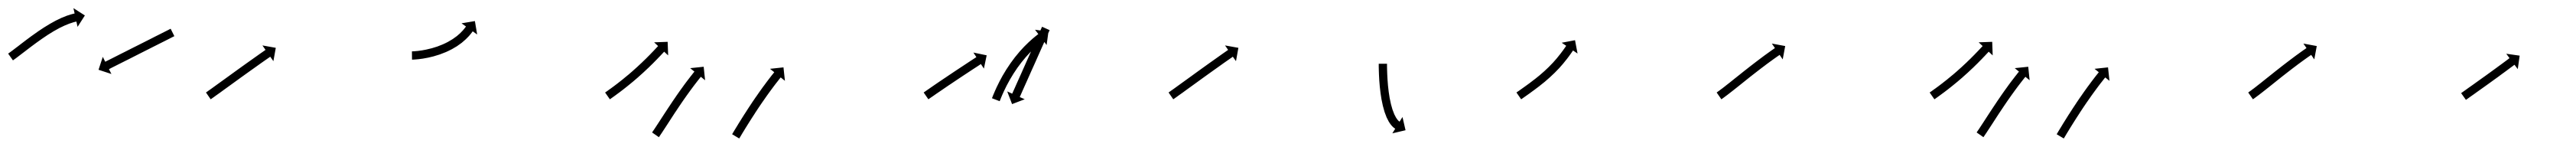

<svg xmlns="http://www.w3.org/2000/svg" viewBox="-37 -325 6228 355"><path d="M-15.8 -196.6C-16.3 -196.2 -16.8 -195.9 -17.3 -195.5L-5.7 -179.2C-5.2 -179.5 -4.7 -179.9 -4.2 -180.3L-4.2 -180.3L-4.2 -180.3C-2.7 -181.4 -1.2 -182.4 0.2 -183.5L0.2 -183.5L0.3 -183.5C2.6 -185.2 4.9 -186.9 7.1 -188.6L7.1 -188.6L7.2 -188.7C10.1 -190.9 13.1 -193.2 16.1 -195.5L16.1 -195.5L16.1 -195.5C19.7 -198.2 23.2 -200.9 26.8 -203.6L26.7 -203.6L26.7 -203.6C30.7 -206.6 34.7 -209.7 38.7 -212.7L38.7 -212.7L38.7 -212.7C43 -215.9 47.4 -219.1 51.7 -222.3C51.7 -222.3 51.7 -222.3 51.7 -222.3C51.7 -222.3 51.7 -222.3 51.7 -222.3C56.2 -225.5 60.8 -228.8 65.4 -232C65.4 -232 65.4 -232 65.4 -232C65.3 -232 65.3 -231.9 65.3 -231.9C70 -235.1 74.7 -238.3 79.4 -241.4C79.4 -241.4 79.4 -241.3 79.4 -241.3C79.3 -241.3 79.3 -241.3 79.3 -241.3C84 -244.2 88.7 -247.1 93.4 -250C93.4 -250 93.4 -249.9 93.3 -249.9C93.3 -249.9 93.3 -249.9 93.3 -249.9C97.8 -252.5 102.4 -255 107 -257.5C107 -257.5 106.9 -257.4 106.9 -257.4C106.8 -257.4 106.8 -257.4 106.8 -257.4C111 -259.5 115.3 -261.6 119.6 -263.5C119.6 -263.5 119.6 -263.5 119.5 -263.5C119.5 -263.5 119.4 -263.4 119.4 -263.4C123.1 -265 126.9 -266.6 130.7 -268C130.7 -268 130.7 -268 130.6 -268C130.6 -268 130.5 -267.9 130.5 -267.9C133.5 -269 136.6 -270 139.7 -270.9C139.7 -270.9 139.6 -270.9 139.6 -270.9C139.5 -270.9 139.5 -270.9 139.5 -270.9C141.5 -271.4 143.5 -272 145.5 -272.5C145.5 -272.5 145.5 -272.5 145.5 -272.4C145.5 -272.4 145.4 -272.4 145.4 -272.4C146.2 -272.6 146.9 -272.8 147.7 -272.9L150.5 -260.1L168.2 -287.7L140.5 -305.3L143.4 -292.5C142.6 -292.3 141.8 -292.1 141 -291.9C141 -291.9 140.9 -291.9 140.9 -291.9C140.9 -291.9 140.8 -291.9 140.8 -291.9C138.6 -291.4 136.3 -290.8 134.1 -290.1C134.1 -290.1 134 -290.1 134 -290.1C133.9 -290.1 133.9 -290.1 133.9 -290.1C130.5 -289.1 127.2 -288 123.9 -286.8C123.9 -286.8 123.9 -286.8 123.8 -286.8C123.8 -286.8 123.7 -286.7 123.7 -286.7C119.6 -285.2 115.5 -283.5 111.5 -281.8C111.5 -281.8 111.5 -281.8 111.4 -281.8C111.4 -281.8 111.3 -281.7 111.3 -281.7C106.8 -279.7 102.2 -277.5 97.8 -275.2C97.8 -275.2 97.7 -275.2 97.7 -275.2C97.6 -275.2 97.6 -275.1 97.6 -275.1C92.8 -272.6 88 -269.9 83.3 -267.2C83.3 -267.2 83.3 -267.2 83.2 -267.2C83.2 -267.2 83.2 -267.1 83.2 -267.1C78.3 -264.2 73.4 -261.2 68.6 -258.2C68.6 -258.2 68.6 -258.2 68.5 -258.1C68.5 -258.1 68.5 -258.1 68.5 -258.1C63.6 -254.9 58.8 -251.7 54 -248.5C54 -248.5 54 -248.4 54 -248.4C54 -248.4 54 -248.4 54 -248.4C49.3 -245.1 44.6 -241.8 40 -238.5C40 -238.5 40 -238.5 40 -238.5C39.9 -238.5 39.9 -238.5 39.9 -238.5C35.5 -235.2 31.1 -232 26.7 -228.7L26.7 -228.7L26.7 -228.7C22.7 -225.6 18.6 -222.6 14.6 -219.5L14.6 -219.5L14.6 -219.5C11.1 -216.8 7.5 -214.1 4 -211.3L4 -211.3L4 -211.4C1 -209.1 -1.9 -206.8 -4.9 -204.6L-4.9 -204.6L-4.9 -204.6C-7.1 -202.9 -9.4 -201.3 -11.6 -199.6L-11.6 -199.6L-11.6 -199.6C-13 -198.6 -14.4 -197.6 -15.8 -196.6L-15.8 -196.6ZM382.7 -236.8C383.3 -237.1 383.9 -237.4 384.5 -237.7L375.5 -255.6C374.9 -255.3 374.3 -255 373.7 -254.7C372.1 -253.8 370.4 -253 368.7 -252.1C366.1 -250.8 363.5 -249.5 360.9 -248.2C357.5 -246.5 354.2 -244.8 350.8 -243.1C346.8 -241.1 342.8 -239.1 338.8 -237.1C334.4 -234.8 329.9 -232.6 325.5 -230.3C320.7 -227.9 316 -225.5 311.2 -223.1C306.3 -220.7 301.4 -218.2 296.5 -215.7C291.6 -213.2 286.6 -210.8 281.7 -208.3C277 -205.9 272.2 -203.5 267.5 -201.1C263 -198.9 258.6 -196.6 254.1 -194.4C250.1 -192.4 246.1 -190.3 242.1 -188.3C238.8 -186.6 235.4 -184.9 232 -183.2C229.4 -181.9 226.8 -180.6 224.2 -179.3C222.6 -178.5 220.9 -177.6 219.2 -176.8C218.6 -176.5 218 -176.2 217.4 -175.9L211.5 -187.7L201.2 -156.5L232.4 -146.3L226.4 -158C227 -158.3 227.6 -158.6 228.2 -158.9C229.9 -159.8 231.6 -160.6 233.2 -161.5C235.8 -162.8 238.4 -164.1 241 -165.4C244.4 -167.1 247.8 -168.8 251.1 -170.5C255.1 -172.5 259.1 -174.5 263.1 -176.5C267.6 -178.7 272 -181 276.5 -183.2C281.2 -185.6 286 -188 290.7 -190.4C295.6 -192.9 300.6 -195.4 305.5 -197.9C310.4 -200.3 315.3 -202.8 320.2 -205.3C325 -207.7 329.7 -210.1 334.5 -212.5C338.9 -214.7 343.4 -217 347.8 -219.2C351.8 -221.2 355.8 -223.2 359.8 -225.2C363.2 -226.9 366.5 -228.6 369.9 -230.3C372.5 -231.6 375.1 -233 377.7 -234.3C379.4 -235.1 381.1 -236 382.7 -236.8Z M462.5 -102.7C462 -102.4 461.4 -102 460.9 -101.7L472.3 -85.2C472.8 -85.6 473.4 -86 473.9 -86.3L473.9 -86.3L473.9 -86.3C475.4 -87.4 476.9 -88.5 478.4 -89.5L478.5 -89.5L478.5 -89.5C480.8 -91.2 483.2 -92.9 485.5 -94.6L485.5 -94.6L485.5 -94.6C488.6 -96.7 491.6 -98.9 494.7 -101.1C498.3 -103.8 501.9 -106.4 505.5 -109C509.6 -111.9 513.6 -114.8 517.6 -117.7C522 -120.9 526.3 -124 530.6 -127.1C535.1 -130.3 539.5 -133.6 544 -136.8C548.5 -140 553 -143.2 557.4 -146.4C561.8 -149.5 566.1 -152.6 570.4 -155.7C574.5 -158.6 578.6 -161.5 582.7 -164.4C586.3 -167 590 -169.6 593.6 -172.2C596.7 -174.4 599.8 -176.5 602.9 -178.7C605.3 -180.4 607.7 -182.1 610.1 -183.7C611.6 -184.8 613.2 -185.9 614.7 -186.9C615.3 -187.3 615.8 -187.7 616.3 -188.1L623.9 -177.3L629.7 -209.5L597.4 -215.3L604.9 -204.5C604.4 -204.1 603.8 -203.7 603.3 -203.4C601.7 -202.3 600.2 -201.2 598.6 -200.1C596.2 -198.4 593.8 -196.8 591.4 -195.1C588.3 -192.9 585.2 -190.7 582.1 -188.5C578.4 -185.9 574.8 -183.3 571.1 -180.7C567 -177.8 562.9 -174.9 558.8 -172C554.5 -168.9 550.1 -165.8 545.8 -162.7C541.3 -159.5 536.8 -156.2 532.3 -153C527.8 -149.8 523.4 -146.6 518.9 -143.3C514.6 -140.2 510.2 -137.1 505.9 -133.9C501.9 -131 497.9 -128.1 493.8 -125.2C490.2 -122.6 486.6 -120 483 -117.4C480 -115.2 476.9 -113 473.9 -110.8L473.9 -110.8L473.9 -110.8C471.6 -109.2 469.2 -107.5 466.9 -105.9L466.9 -105.9L466.9 -105.9C465.4 -104.8 463.9 -103.8 462.5 -102.7L462.5 -102.7Z M960.3 -201C959.8 -201 959.3 -201 958.8 -201L959 -181C959.6 -181 960.1 -181 960.7 -181C960.7 -181 960.7 -181 960.7 -181C960.8 -181 960.8 -181 960.8 -181C962.5 -181.1 964.2 -181.2 965.9 -181.3C965.9 -181.3 965.9 -181.3 966 -181.3C966 -181.3 966 -181.3 966 -181.3C968.7 -181.5 971.5 -181.7 974.2 -182C974.2 -182 974.2 -182 974.2 -182C974.3 -182 974.3 -182 974.3 -182C977.8 -182.4 981.4 -182.9 984.9 -183.4C984.9 -183.4 984.9 -183.4 985 -183.4C985 -183.4 985.1 -183.4 985.1 -183.4C989.2 -184.1 993.4 -184.9 997.5 -185.7C997.5 -185.7 997.6 -185.7 997.6 -185.7C997.7 -185.7 997.7 -185.7 997.7 -185.7C1002.3 -186.7 1006.9 -187.8 1011.5 -189C1011.5 -189 1011.5 -189.1 1011.6 -189.1C1011.6 -189.1 1011.7 -189.1 1011.7 -189.1C1016.5 -190.5 1021.4 -192 1026.1 -193.5C1026.1 -193.5 1026.2 -193.6 1026.2 -193.6C1026.3 -193.6 1026.4 -193.6 1026.4 -193.6C1031.2 -195.4 1036 -197.2 1040.8 -199.2C1040.8 -199.2 1040.9 -199.2 1040.9 -199.3C1041 -199.3 1041.1 -199.3 1041.1 -199.3C1045.7 -201.4 1050.4 -203.6 1054.9 -206C1054.9 -206 1055 -206 1055.1 -206.1C1055.1 -206.1 1055.2 -206.1 1055.2 -206.1C1059.5 -208.5 1063.8 -211 1068 -213.6C1068 -213.6 1068 -213.7 1068.1 -213.7C1068.1 -213.8 1068.2 -213.8 1068.2 -213.8C1072 -216.4 1075.7 -219 1079.4 -221.8C1079.4 -221.8 1079.4 -221.9 1079.5 -221.9C1079.5 -222 1079.6 -222 1079.6 -222C1082.8 -224.6 1085.8 -227.2 1088.8 -230C1088.8 -230 1088.9 -230 1088.9 -230.1C1089 -230.1 1089 -230.2 1089 -230.2C1091.5 -232.6 1093.9 -235 1096.2 -237.5C1096.2 -237.5 1096.3 -237.6 1096.3 -237.6C1096.3 -237.7 1096.4 -237.7 1096.4 -237.7C1098.1 -239.7 1099.8 -241.7 1101.5 -243.7C1101.5 -243.7 1101.5 -243.8 1101.5 -243.8C1101.6 -243.8 1101.6 -243.9 1101.6 -243.9C1102.6 -245.2 1103.7 -246.5 1104.7 -247.9C1104.7 -247.9 1104.7 -247.9 1104.7 -247.9C1104.7 -248 1104.7 -248 1104.7 -248C1105.1 -248.4 1105.4 -248.9 1105.7 -249.4L1116.5 -241.7L1111 -274.1L1078.7 -268.7L1089.5 -261C1089.1 -260.6 1088.8 -260.1 1088.5 -259.7C1088.5 -259.7 1088.5 -259.7 1088.5 -259.7C1088.5 -259.7 1088.6 -259.8 1088.6 -259.8C1087.7 -258.5 1086.7 -257.3 1085.8 -256.2C1085.8 -256.2 1085.8 -256.2 1085.9 -256.2C1085.9 -256.3 1085.9 -256.3 1085.9 -256.3C1084.5 -254.5 1082.9 -252.7 1081.4 -250.9C1081.4 -250.9 1081.4 -251 1081.5 -251C1081.5 -251.1 1081.5 -251.1 1081.5 -251.1C1079.5 -248.9 1077.3 -246.7 1075.1 -244.5C1075.1 -244.5 1075.1 -244.6 1075.2 -244.6C1075.3 -244.7 1075.3 -244.7 1075.3 -244.7C1072.6 -242.2 1069.8 -239.8 1067 -237.5C1067 -237.5 1067 -237.5 1067.1 -237.6C1067.1 -237.6 1067.2 -237.7 1067.2 -237.7C1063.9 -235.2 1060.5 -232.7 1057 -230.4C1057 -230.4 1057.1 -230.4 1057.2 -230.5C1057.2 -230.5 1057.3 -230.6 1057.3 -230.6C1053.4 -228.1 1049.5 -225.8 1045.5 -223.6C1045.5 -223.6 1045.6 -223.7 1045.7 -223.7C1045.7 -223.7 1045.8 -223.8 1045.8 -223.8C1041.6 -221.6 1037.3 -219.5 1032.9 -217.6C1032.9 -217.6 1033 -217.6 1033 -217.6C1033.1 -217.7 1033.1 -217.7 1033.1 -217.7C1028.7 -215.8 1024.2 -214.1 1019.6 -212.4C1019.6 -212.4 1019.7 -212.5 1019.7 -212.5C1019.8 -212.5 1019.8 -212.5 1019.8 -212.5C1015.3 -211 1010.8 -209.6 1006.2 -208.3C1006.2 -208.3 1006.3 -208.4 1006.3 -208.4C1006.4 -208.4 1006.4 -208.4 1006.4 -208.4C1002.1 -207.3 997.8 -206.2 993.4 -205.3C993.4 -205.3 993.5 -205.3 993.5 -205.3C993.6 -205.3 993.6 -205.3 993.6 -205.3C989.7 -204.5 985.8 -203.8 981.8 -203.1C981.8 -203.1 981.9 -203.1 981.9 -203.1C981.9 -203.2 982 -203.2 982 -203.2C978.7 -202.7 975.4 -202.2 972 -201.8C972 -201.8 972.1 -201.9 972.1 -201.9C972.1 -201.9 972.2 -201.9 972.2 -201.9C969.7 -201.6 967.2 -201.4 964.7 -201.2C964.7 -201.2 964.7 -201.2 964.7 -201.2C964.8 -201.2 964.8 -201.2 964.8 -201.2C963.3 -201.1 961.7 -201.1 960.2 -201C960.2 -201 960.2 -201 960.3 -201C960.3 -201 960.3 -201 960.3 -201Z M1427.4 -102.7C1426.9 -102.4 1426.4 -102 1425.8 -101.6L1437.3 -85.2C1437.8 -85.6 1438.4 -86 1438.9 -86.3L1438.9 -86.3L1438.9 -86.3C1440.4 -87.4 1441.9 -88.5 1443.4 -89.5L1443.4 -89.5L1443.4 -89.5C1445.8 -91.2 1448.1 -92.9 1450.4 -94.5L1450.4 -94.6L1450.5 -94.6C1453.5 -96.8 1456.4 -99 1459.4 -101.2C1459.4 -101.2 1459.4 -101.2 1459.4 -101.2C1459.5 -101.2 1459.5 -101.2 1459.5 -101.2C1463 -103.8 1466.5 -106.5 1470 -109.2C1470 -109.2 1470 -109.2 1470 -109.2C1470 -109.2 1470 -109.2 1470 -109.2C1473.9 -112.2 1477.7 -115.3 1481.5 -118.3C1481.5 -118.3 1481.6 -118.3 1481.6 -118.3C1481.6 -118.3 1481.6 -118.4 1481.6 -118.4C1485.7 -121.7 1489.7 -125 1493.7 -128.3C1493.7 -128.3 1493.7 -128.3 1493.8 -128.4C1493.8 -128.4 1493.8 -128.4 1493.8 -128.4C1497.9 -131.9 1502 -135.4 1506.1 -138.9C1506.1 -138.9 1506.1 -138.9 1506.1 -139C1506.1 -139 1506.1 -139 1506.1 -139C1510.2 -142.6 1514.2 -146.2 1518.2 -149.8C1518.2 -149.8 1518.2 -149.8 1518.2 -149.8C1518.3 -149.8 1518.3 -149.9 1518.3 -149.9C1522.1 -153.4 1525.9 -157 1529.7 -160.6C1529.7 -160.6 1529.7 -160.6 1529.8 -160.6C1529.8 -160.6 1529.8 -160.6 1529.8 -160.6C1533.3 -164 1536.8 -167.5 1540.3 -170.9C1540.3 -170.9 1540.3 -170.9 1540.3 -170.9C1540.3 -170.9 1540.4 -170.9 1540.4 -170.9C1543.5 -174.1 1546.6 -177.2 1549.6 -180.3L1549.7 -180.3L1549.7 -180.3C1552.3 -183 1554.9 -185.7 1557.4 -188.4L1557.4 -188.4L1557.5 -188.4C1559.4 -190.5 1561.4 -192.6 1563.4 -194.7L1563.4 -194.7L1563.4 -194.7C1564.7 -196 1565.9 -197.4 1567.2 -198.7C1567.7 -199.2 1568.1 -199.7 1568.5 -200.2L1578.2 -191.2L1577 -224L1544.3 -222.8L1553.9 -213.8C1553.5 -213.3 1553 -212.9 1552.6 -212.4C1551.3 -211 1550.1 -209.7 1548.8 -208.4L1548.8 -208.4L1548.8 -208.4C1546.9 -206.3 1544.9 -204.2 1543 -202.2L1543 -202.2L1543 -202.2C1540.4 -199.6 1537.9 -196.9 1535.3 -194.3L1535.4 -194.3L1535.4 -194.3C1532.3 -191.2 1529.3 -188.2 1526.2 -185.1C1526.2 -185.1 1526.2 -185.1 1526.2 -185.1C1526.3 -185.1 1526.3 -185.1 1526.3 -185.1C1522.8 -181.8 1519.4 -178.4 1515.9 -175.1C1515.9 -175.1 1515.9 -175.1 1515.9 -175.1C1516 -175.1 1516 -175.1 1516 -175.1C1512.2 -171.6 1508.5 -168 1504.7 -164.6C1504.7 -164.6 1504.7 -164.6 1504.7 -164.6C1504.7 -164.6 1504.8 -164.6 1504.8 -164.6C1500.8 -161 1496.9 -157.5 1492.9 -154C1492.9 -154 1492.9 -154 1492.9 -154C1492.9 -154 1493 -154 1493 -154C1489 -150.5 1484.9 -147.1 1480.9 -143.6C1480.9 -143.6 1480.9 -143.7 1480.9 -143.7C1480.9 -143.7 1480.9 -143.7 1480.9 -143.7C1477 -140.4 1473 -137.1 1469 -133.9C1469 -133.9 1469 -133.9 1469 -133.9C1469 -133.9 1469.1 -133.9 1469.1 -133.9C1465.3 -130.9 1461.5 -128 1457.7 -125C1457.7 -125 1457.7 -125 1457.7 -125C1457.8 -125 1457.8 -125 1457.8 -125C1454.3 -122.4 1450.9 -119.8 1447.5 -117.2C1447.5 -117.2 1447.5 -117.2 1447.5 -117.2C1447.5 -117.2 1447.5 -117.2 1447.5 -117.2C1444.6 -115 1441.6 -112.9 1438.7 -110.7L1438.7 -110.7L1438.7 -110.8C1436.4 -109.1 1434.1 -107.5 1431.8 -105.8L1431.9 -105.8L1431.9 -105.8C1430.4 -104.8 1428.9 -103.8 1427.4 -102.7L1427.4 -102.7ZM1540.4 -6.7C1540.1 -6.2 1539.7 -5.7 1539.4 -5.1L1555.8 6.3C1556.2 5.7 1556.5 5.2 1556.9 4.7L1556.9 4.7L1556.9 4.7C1557.9 3.2 1559 1.7 1560 0.1L1560 0.1L1560 0.1C1561.6 -2.3 1563.2 -4.6 1564.8 -7L1564.8 -7L1564.8 -7.1C1566.9 -10.2 1568.9 -13.3 1571 -16.5L1571 -16.5L1571 -16.5C1573.4 -20.2 1575.8 -23.9 1578.3 -27.7C1581 -31.9 1583.7 -36.1 1586.4 -40.2L1586.4 -40.2L1586.4 -40.2C1589.4 -44.7 1592.3 -49.2 1595.2 -53.7L1595.2 -53.7L1595.2 -53.6C1598.3 -58.3 1601.4 -62.9 1604.5 -67.5L1604.5 -67.5L1604.4 -67.4C1607.6 -72 1610.7 -76.6 1613.8 -81.2L1613.8 -81.2L1613.8 -81.2C1616.9 -85.6 1620 -90 1623.1 -94.4L1623.1 -94.4L1623.1 -94.4C1626 -98.5 1629 -102.6 1631.9 -106.6L1631.9 -106.6L1631.9 -106.6C1634.6 -110.2 1637.3 -113.9 1640 -117.5L1640 -117.5L1640 -117.5C1642.3 -120.5 1644.6 -123.6 1647 -126.6L1647 -126.6L1647 -126.6C1648.8 -128.9 1650.6 -131.2 1652.4 -133.5L1652.4 -133.5L1652.4 -133.5C1653.6 -135 1654.8 -136.5 1656 -138L1656 -138L1656 -138C1656.4 -138.5 1656.8 -139 1657.3 -139.5L1667.5 -131.2L1664.1 -163.8L1631.5 -160.4L1641.7 -152.1C1641.3 -151.6 1640.9 -151.1 1640.4 -150.5L1640.4 -150.5L1640.4 -150.5C1639.2 -149 1638 -147.5 1636.8 -146L1636.8 -146L1636.8 -145.9C1634.9 -143.6 1633 -141.2 1631.2 -138.9L1631.2 -138.8L1631.2 -138.8C1628.8 -135.7 1626.4 -132.7 1624.1 -129.6L1624.1 -129.5L1624 -129.5C1621.3 -125.8 1618.5 -122.2 1615.8 -118.5L1615.8 -118.4L1615.8 -118.4C1612.8 -114.3 1609.8 -110.2 1606.8 -106L1606.8 -106L1606.8 -106C1603.6 -101.5 1600.5 -97.1 1597.4 -92.6L1597.4 -92.6L1597.4 -92.5C1594.2 -87.9 1591 -83.3 1587.9 -78.7L1587.9 -78.6L1587.9 -78.6C1584.8 -74 1581.7 -69.4 1578.6 -64.7L1578.6 -64.7L1578.6 -64.7C1575.6 -60.2 1572.6 -55.7 1569.7 -51.2L1569.7 -51.2L1569.7 -51.2C1566.9 -47 1564.2 -42.8 1561.5 -38.6C1559.1 -34.8 1556.6 -31.1 1554.2 -27.4L1554.2 -27.4L1554.2 -27.4C1552.2 -24.3 1550.1 -21.2 1548.1 -18.1L1548.1 -18.1L1548.1 -18.1C1546.6 -15.7 1545 -13.4 1543.4 -11L1543.4 -11.1L1543.4 -11.1C1542.4 -9.6 1541.4 -8.1 1540.4 -6.7L1540.4 -6.7ZM1733.9 -2.6C1733.6 -2 1733.2 -1.4 1732.9 -0.8L1750 9.4C1750.4 8.8 1750.7 8.3 1751.1 7.7C1752 6.1 1753 4.5 1754 2.9L1754 2.9L1754 2.9C1755.5 0.4 1757 -2.2 1758.5 -4.7L1758.5 -4.6L1758.5 -4.6C1760.5 -7.9 1762.5 -11.1 1764.5 -14.4L1764.5 -14.4L1764.4 -14.3C1766.8 -18.2 1769.2 -22 1771.6 -25.8L1771.6 -25.8L1771.6 -25.8C1774.2 -30 1776.9 -34.3 1779.6 -38.5L1779.6 -38.5L1779.6 -38.5C1782.5 -43 1785.4 -47.5 1788.4 -52L1788.3 -52L1788.3 -52C1791.4 -56.7 1794.5 -61.3 1797.5 -65.9L1797.5 -65.9L1797.5 -65.9C1800.6 -70.5 1803.8 -75.1 1806.9 -79.7L1806.9 -79.6L1806.9 -79.6C1810 -84 1813.1 -88.5 1816.2 -92.9L1816.2 -92.8L1816.1 -92.8C1819.1 -96.9 1822 -101 1825 -105.1L1825 -105.1L1825 -105.1C1827.7 -108.7 1830.4 -112.3 1833.1 -116L1833.1 -115.9L1833 -115.9C1835.4 -119 1837.7 -122 1840 -125.1L1840 -125L1840 -125C1841.8 -127.4 1843.6 -129.7 1845.5 -132L1845.4 -132L1845.4 -132C1846.6 -133.5 1847.8 -135 1849 -136.5L1849 -136.4L1849 -136.4C1849.4 -137 1849.8 -137.5 1850.3 -138L1860.5 -129.8L1857 -162.3L1824.4 -158.8L1834.7 -150.6C1834.2 -150 1833.8 -149.5 1833.4 -149L1833.4 -149L1833.4 -148.9C1832.2 -147.4 1831 -145.9 1829.8 -144.4L1829.8 -144.4L1829.7 -144.4C1827.9 -142 1826 -139.7 1824.2 -137.3L1824.2 -137.3L1824.2 -137.3C1821.8 -134.2 1819.5 -131.1 1817.1 -128L1817.1 -128L1817.1 -128C1814.3 -124.3 1811.6 -120.6 1808.9 -116.9L1808.9 -116.9L1808.8 -116.9C1805.8 -112.8 1802.8 -108.6 1799.9 -104.5L1799.9 -104.4L1799.8 -104.4C1796.7 -100 1793.6 -95.5 1790.5 -91L1790.4 -91L1790.4 -91C1787.2 -86.4 1784.1 -81.7 1780.9 -77.1L1780.9 -77L1780.9 -77C1777.8 -72.4 1774.7 -67.7 1771.6 -63L1771.6 -63L1771.6 -63C1768.6 -58.4 1765.7 -53.9 1762.8 -49.3L1762.8 -49.3L1762.7 -49.3C1760 -45 1757.3 -40.7 1754.6 -36.4L1754.6 -36.4L1754.6 -36.4C1752.2 -32.6 1749.8 -28.7 1747.4 -24.9L1747.4 -24.8L1747.4 -24.8C1745.4 -21.6 1743.4 -18.3 1741.4 -15L1741.4 -15L1741.4 -15C1739.9 -12.5 1738.4 -10 1736.8 -7.5L1736.8 -7.4L1736.8 -7.4C1735.9 -5.8 1734.9 -4.2 1733.9 -2.6Z M2197.3 -102.6C2196.8 -102.3 2196.3 -102 2195.9 -101.6L2207.3 -85.2C2207.8 -85.5 2208.2 -85.9 2208.7 -86.2C2210 -87.1 2211.4 -88 2212.7 -89C2214.8 -90.4 2216.8 -91.8 2218.9 -93.2C2221.6 -95.1 2224.3 -97 2226.9 -98.8C2230.1 -101 2233.3 -103.2 2236.5 -105.3L2236.5 -105.3L2236.5 -105.3C2240.1 -107.8 2243.6 -110.2 2247.2 -112.6L2247.2 -112.6L2247.2 -112.6C2251 -115.2 2254.8 -117.8 2258.6 -120.4L2258.6 -120.4L2258.6 -120.3C2262.6 -123 2266.5 -125.7 2270.5 -128.3L2270.5 -128.3L2270.5 -128.3C2274.4 -130.9 2278.4 -133.6 2282.3 -136.2C2286.2 -138.8 2290 -141.3 2293.8 -143.8C2297.4 -146.2 2301 -148.6 2304.6 -150.9C2307.9 -153 2311.1 -155.2 2314.3 -157.3C2317 -159.1 2319.7 -160.8 2322.5 -162.6C2324.6 -164 2326.7 -165.4 2328.8 -166.7C2330.1 -167.6 2331.5 -168.5 2332.8 -169.4C2333.3 -169.7 2333.8 -170 2334.3 -170.3L2341.5 -159.3L2348.2 -191.4L2316.1 -198.1L2323.3 -187.1C2322.8 -186.8 2322.4 -186.4 2321.9 -186.1C2320.5 -185.2 2319.2 -184.4 2317.8 -183.5C2315.7 -182.1 2313.6 -180.7 2311.5 -179.4C2308.8 -177.6 2306.1 -175.8 2303.3 -174C2300.1 -171.9 2296.9 -169.8 2293.6 -167.6C2290 -165.3 2286.4 -162.9 2282.8 -160.5C2279 -158 2275.1 -155.4 2271.3 -152.9C2267.3 -150.2 2263.3 -147.6 2259.4 -144.9L2259.3 -144.9L2259.3 -144.9C2255.4 -142.3 2251.4 -139.6 2247.5 -136.9L2247.4 -136.9L2247.4 -136.9C2243.6 -134.4 2239.8 -131.8 2236 -129.2L2235.9 -129.2L2235.9 -129.2C2232.4 -126.7 2228.8 -124.3 2225.2 -121.9L2225.2 -121.9L2225.2 -121.9C2222 -119.7 2218.8 -117.5 2215.6 -115.3C2212.9 -113.4 2210.2 -111.6 2207.5 -109.7C2205.4 -108.3 2203.4 -106.8 2201.3 -105.4C2200 -104.5 2198.6 -103.5 2197.3 -102.6ZM2499.6 -250.4C2499.8 -251 2500.1 -251.6 2500.4 -252.2L2482.1 -260.4C2481.9 -259.8 2481.6 -259.2 2481.3 -258.6C2480.6 -256.9 2479.8 -255.2 2479 -253.5C2477.8 -250.8 2476.7 -248.1 2475.5 -245.5C2473.9 -242 2472.4 -238.6 2470.8 -235.2C2469 -231.1 2467.2 -227 2465.4 -222.9C2463.3 -218.4 2461.3 -213.8 2459.3 -209.3C2457.1 -204.4 2454.9 -199.5 2452.8 -194.7C2450.5 -189.7 2448.3 -184.6 2446 -179.6C2443.8 -174.6 2441.5 -169.6 2439.3 -164.5C2437.1 -159.7 2434.9 -154.8 2432.8 -149.9C2430.7 -145.4 2428.7 -140.8 2426.7 -136.3C2424.8 -132.2 2423 -128.1 2421.2 -124.1C2419.6 -120.6 2418.1 -117.2 2416.6 -113.7C2415.4 -111.1 2414.2 -108.4 2413 -105.7C2412.2 -104 2411.5 -102.3 2410.7 -100.6C2410.4 -100 2410.2 -99.4 2409.9 -98.8L2397.9 -104.2L2409.6 -73.6L2440.2 -85.3L2428.2 -90.6C2428.4 -91.3 2428.7 -91.9 2429 -92.5C2429.7 -94.2 2430.5 -95.9 2431.3 -97.6C2432.5 -100.2 2433.6 -102.9 2434.8 -105.6C2436.4 -109 2437.9 -112.4 2439.4 -115.9C2441.3 -120 2443.1 -124 2444.9 -128.1C2446.9 -132.7 2449 -137.2 2451 -141.8C2453.2 -146.6 2455.4 -151.5 2457.5 -156.4C2459.8 -161.4 2462 -166.4 2464.3 -171.4C2466.5 -176.5 2468.8 -181.5 2471 -186.5C2473.2 -191.4 2475.4 -196.2 2477.5 -201.1C2479.6 -205.7 2481.6 -210.2 2483.6 -214.8C2485.5 -218.8 2487.3 -222.9 2489.1 -227C2490.6 -230.4 2492.2 -233.9 2493.7 -237.3C2494.9 -240 2496.1 -242.6 2497.3 -245.3C2498 -247 2498.8 -248.7 2499.6 -250.4ZM2361.8 -89.8C2361.5 -89.1 2361.3 -88.5 2361 -87.8L2379.7 -80.6C2379.9 -81.2 2380.2 -81.9 2380.4 -82.5L2380.4 -82.5L2380.4 -82.5C2381.1 -84.3 2381.8 -86.1 2382.6 -87.9C2382.6 -87.9 2382.6 -87.9 2382.5 -87.8C2382.5 -87.8 2382.5 -87.8 2382.5 -87.8C2383.7 -90.6 2384.9 -93.4 2386 -96.1C2386 -96.1 2386 -96.1 2386 -96.1C2386 -96.1 2386 -96.1 2386 -96.1C2387.6 -99.6 2389.2 -103.2 2390.8 -106.7C2390.8 -106.7 2390.8 -106.7 2390.8 -106.7C2390.8 -106.7 2390.8 -106.6 2390.8 -106.6C2392.8 -110.8 2394.8 -115 2396.9 -119.1C2396.9 -119.1 2396.9 -119.1 2396.9 -119C2396.9 -119 2396.9 -119 2396.9 -119C2399.3 -123.5 2401.8 -128.1 2404.3 -132.6C2404.3 -132.6 2404.3 -132.6 2404.2 -132.5C2404.2 -132.5 2404.2 -132.5 2404.2 -132.5C2407 -137.3 2409.8 -142 2412.8 -146.7C2412.8 -146.7 2412.7 -146.7 2412.7 -146.6C2412.7 -146.6 2412.7 -146.6 2412.7 -146.6C2415.8 -151.4 2419 -156.1 2422.2 -160.8C2422.2 -160.8 2422.2 -160.8 2422.2 -160.8C2422.1 -160.7 2422.1 -160.7 2422.1 -160.7C2425.5 -165.4 2428.9 -170 2432.4 -174.5C2432.4 -174.5 2432.3 -174.5 2432.3 -174.4C2432.3 -174.4 2432.3 -174.4 2432.3 -174.4C2435.7 -178.7 2439.3 -183 2442.9 -187.2C2442.9 -187.2 2442.9 -187.2 2442.8 -187.1C2442.8 -187.1 2442.8 -187.1 2442.8 -187.1C2446.3 -191 2449.8 -194.8 2453.4 -198.6C2453.4 -198.6 2453.3 -198.6 2453.3 -198.5C2453.3 -198.5 2453.3 -198.5 2453.3 -198.5C2456.5 -201.8 2459.9 -205.1 2463.3 -208.3C2463.3 -208.3 2463.2 -208.3 2463.2 -208.3C2463.2 -208.2 2463.2 -208.2 2463.2 -208.2C2466.1 -210.9 2469 -213.5 2472 -216.1C2472 -216.1 2472 -216.1 2471.9 -216.1C2471.9 -216.1 2471.9 -216.1 2471.9 -216.1C2474.2 -218 2476.6 -220 2479 -221.9C2479 -221.9 2478.9 -221.9 2478.9 -221.9C2478.9 -221.9 2478.9 -221.9 2478.9 -221.9C2480.4 -223.1 2482 -224.3 2483.5 -225.5C2483.5 -225.5 2483.5 -225.5 2483.5 -225.5C2483.5 -225.5 2483.5 -225.5 2483.5 -225.5C2484 -225.9 2484.6 -226.4 2485.2 -226.8L2493.1 -216.3L2497.6 -248.8L2465.1 -253.2L2473.1 -242.7C2472.5 -242.3 2471.9 -241.8 2471.3 -241.4C2471.3 -241.4 2471.3 -241.4 2471.3 -241.4C2471.3 -241.4 2471.3 -241.4 2471.3 -241.4C2469.7 -240.1 2468 -238.8 2466.4 -237.5C2466.4 -237.5 2466.4 -237.5 2466.4 -237.5C2466.4 -237.5 2466.3 -237.5 2466.3 -237.5C2463.9 -235.4 2461.4 -233.4 2458.9 -231.3C2458.9 -231.3 2458.9 -231.3 2458.9 -231.3C2458.9 -231.2 2458.8 -231.2 2458.8 -231.2C2455.7 -228.5 2452.6 -225.7 2449.6 -222.9C2449.6 -222.9 2449.6 -222.9 2449.5 -222.8C2449.5 -222.8 2449.5 -222.8 2449.5 -222.8C2445.9 -219.4 2442.4 -216 2439 -212.5C2439 -212.5 2439 -212.5 2439 -212.4C2438.9 -212.4 2438.9 -212.4 2438.9 -212.4C2435.1 -208.4 2431.5 -204.4 2427.8 -200.4C2427.8 -200.4 2427.8 -200.3 2427.8 -200.3C2427.8 -200.3 2427.7 -200.2 2427.7 -200.2C2424 -195.8 2420.3 -191.4 2416.6 -186.8C2416.6 -186.8 2416.6 -186.8 2416.6 -186.8C2416.6 -186.7 2416.5 -186.7 2416.5 -186.7C2412.9 -182 2409.3 -177.2 2405.9 -172.4C2405.9 -172.4 2405.8 -172.3 2405.8 -172.3C2405.8 -172.2 2405.8 -172.2 2405.8 -172.2C2402.4 -167.3 2399.1 -162.4 2395.9 -157.4C2395.9 -157.4 2395.8 -157.4 2395.8 -157.3C2395.8 -157.3 2395.8 -157.3 2395.8 -157.3C2392.7 -152.4 2389.8 -147.5 2386.9 -142.5C2386.9 -142.5 2386.9 -142.5 2386.9 -142.4C2386.9 -142.4 2386.8 -142.4 2386.8 -142.4C2384.2 -137.7 2381.7 -133 2379.2 -128.3C2379.2 -128.3 2379.2 -128.2 2379.1 -128.2C2379.1 -128.2 2379.1 -128.1 2379.1 -128.1C2376.9 -123.9 2374.8 -119.6 2372.8 -115.3C2372.8 -115.3 2372.7 -115.2 2372.7 -115.2C2372.7 -115.2 2372.7 -115.2 2372.7 -115.2C2371 -111.5 2369.3 -107.8 2367.7 -104.1C2367.7 -104.1 2367.7 -104.1 2367.7 -104.1C2367.7 -104.1 2367.7 -104 2367.7 -104C2366.4 -101.2 2365.2 -98.3 2364 -95.4C2364 -95.4 2364 -95.4 2364 -95.4C2364 -95.4 2364 -95.4 2364 -95.4C2363.3 -93.5 2362.5 -91.7 2361.8 -89.8L2361.8 -89.8Z M2789.5 -102.7C2789 -102.4 2788.4 -102 2787.9 -101.7L2799.3 -85.2C2799.8 -85.6 2800.4 -86 2800.9 -86.3L2800.9 -86.3L2800.9 -86.3C2802.4 -87.4 2803.9 -88.5 2805.4 -89.5L2805.5 -89.5L2805.5 -89.5C2807.8 -91.2 2810.2 -92.9 2812.5 -94.6L2812.5 -94.6L2812.5 -94.6C2815.6 -96.7 2818.6 -98.9 2821.7 -101.1C2825.3 -103.8 2828.9 -106.4 2832.5 -109C2836.6 -111.9 2840.6 -114.8 2844.6 -117.7C2849 -120.9 2853.3 -124 2857.6 -127.1C2862.1 -130.3 2866.5 -133.6 2871 -136.8C2875.5 -140 2880 -143.2 2884.4 -146.4C2888.8 -149.5 2893.1 -152.6 2897.4 -155.7C2901.5 -158.6 2905.6 -161.5 2909.7 -164.4C2913.3 -167 2917 -169.6 2920.6 -172.2C2923.7 -174.4 2926.8 -176.5 2929.9 -178.7C2932.3 -180.4 2934.7 -182.1 2937.1 -183.7C2938.6 -184.8 2940.2 -185.9 2941.7 -186.9C2942.3 -187.3 2942.8 -187.7 2943.3 -188.1L2950.9 -177.3L2956.7 -209.5L2924.4 -215.3L2931.9 -204.5C2931.4 -204.1 2930.8 -203.7 2930.3 -203.4C2928.7 -202.3 2927.2 -201.2 2925.6 -200.1C2923.2 -198.4 2920.8 -196.8 2918.4 -195.1C2915.3 -192.9 2912.2 -190.7 2909.1 -188.5C2905.4 -185.9 2901.8 -183.3 2898.1 -180.7C2894 -177.8 2889.9 -174.9 2885.8 -172C2881.5 -168.9 2877.1 -165.8 2872.8 -162.7C2868.3 -159.5 2863.8 -156.2 2859.3 -153C2854.8 -149.8 2850.4 -146.6 2845.9 -143.3C2841.6 -140.2 2837.2 -137.1 2832.9 -133.9C2828.9 -131 2824.9 -128.1 2820.8 -125.2C2817.2 -122.6 2813.6 -120 2810 -117.4C2807 -115.2 2803.9 -113 2800.9 -110.8L2800.9 -110.8L2800.9 -110.8C2798.6 -109.2 2796.2 -107.5 2793.9 -105.9L2793.9 -105.9L2793.9 -105.9C2792.4 -104.8 2790.9 -103.8 2789.5 -102.7L2789.5 -102.7Z M3316 -169.1C3316 -169.7 3316 -170.4 3316 -171L3296 -171C3296 -170.3 3296 -169.7 3296 -169.1L3296 -169L3296 -169C3296 -167.2 3296 -165.4 3296 -163.5L3296 -163.5L3296 -163.5C3296.1 -160.6 3296.1 -157.8 3296.2 -154.9C3296.2 -154.9 3296.2 -154.9 3296.2 -154.9C3296.2 -154.9 3296.2 -154.9 3296.2 -154.9C3296.3 -151.2 3296.4 -147.5 3296.6 -143.8C3296.6 -143.8 3296.6 -143.8 3296.6 -143.8C3296.6 -143.8 3296.6 -143.8 3296.6 -143.8C3296.8 -139.4 3297 -135 3297.3 -130.7C3297.3 -130.7 3297.3 -130.7 3297.3 -130.6C3297.3 -130.6 3297.3 -130.6 3297.3 -130.6C3297.7 -125.8 3298 -120.9 3298.5 -116.1C3298.5 -116.1 3298.5 -116.1 3298.5 -116C3298.5 -116 3298.5 -116 3298.5 -116C3299 -110.8 3299.6 -105.7 3300.3 -100.6C3300.3 -100.6 3300.3 -100.5 3300.3 -100.5C3300.3 -100.5 3300.3 -100.4 3300.3 -100.4C3301 -95.2 3301.8 -90 3302.7 -84.8C3302.7 -84.8 3302.7 -84.7 3302.8 -84.7C3302.8 -84.6 3302.8 -84.6 3302.8 -84.6C3303.7 -79.4 3304.8 -74.3 3306 -69.2C3306 -69.2 3306 -69.1 3306 -69.1C3306 -69 3306.1 -69 3306.1 -69C3307.3 -64.2 3308.6 -59.3 3310.1 -54.6C3310.1 -54.6 3310.1 -54.5 3310.2 -54.4C3310.2 -54.4 3310.2 -54.3 3310.2 -54.3C3311.7 -50 3313.3 -45.8 3315 -41.6C3315 -41.6 3315.1 -41.5 3315.1 -41.4C3315.1 -41.3 3315.2 -41.2 3315.2 -41.2C3316.8 -37.7 3318.6 -34.2 3320.5 -30.8C3320.5 -30.8 3320.6 -30.7 3320.6 -30.6C3320.7 -30.5 3320.8 -30.4 3320.8 -30.4C3322.4 -27.8 3324.2 -25.3 3326.1 -22.9C3326.1 -22.9 3326.2 -22.8 3326.3 -22.7C3326.4 -22.6 3326.5 -22.5 3326.5 -22.5C3327.9 -20.8 3329.4 -19.2 3331.1 -17.7C3331.1 -17.7 3331.2 -17.6 3331.3 -17.6C3331.3 -17.5 3331.4 -17.4 3331.4 -17.4C3332.5 -16.6 3333.5 -15.7 3334.6 -15C3334.6 -15 3334.7 -15 3334.7 -14.9C3334.8 -14.9 3334.8 -14.8 3334.8 -14.8C3335.2 -14.6 3335.5 -14.4 3335.9 -14.2L3328.9 -3L3360.8 -10.5L3353.4 -42.4L3346.4 -31.2C3346.2 -31.3 3345.9 -31.5 3345.7 -31.6C3345.7 -31.6 3345.8 -31.6 3345.8 -31.5C3345.9 -31.5 3346 -31.5 3346 -31.5C3345.3 -31.9 3344.7 -32.4 3344.1 -32.9C3344.1 -32.9 3344.2 -32.8 3344.3 -32.7C3344.4 -32.6 3344.5 -32.5 3344.5 -32.5C3343.4 -33.5 3342.4 -34.6 3341.4 -35.7C3341.4 -35.7 3341.5 -35.6 3341.6 -35.5C3341.7 -35.4 3341.8 -35.3 3341.8 -35.3C3340.3 -37.2 3338.9 -39.2 3337.6 -41.2C3337.6 -41.2 3337.7 -41.1 3337.7 -41C3337.8 -40.9 3337.9 -40.8 3337.9 -40.8C3336.2 -43.7 3334.7 -46.6 3333.3 -49.6C3333.3 -49.6 3333.4 -49.6 3333.4 -49.5C3333.4 -49.4 3333.5 -49.3 3333.5 -49.3C3331.9 -53.1 3330.5 -56.9 3329.1 -60.8C3329.1 -60.8 3329.2 -60.7 3329.2 -60.7C3329.2 -60.6 3329.2 -60.5 3329.2 -60.5C3327.8 -65 3326.6 -69.4 3325.4 -73.9C3325.4 -73.9 3325.5 -73.9 3325.5 -73.8C3325.5 -73.8 3325.5 -73.7 3325.5 -73.7C3324.4 -78.6 3323.3 -83.4 3322.4 -88.3C3322.4 -88.3 3322.4 -88.3 3322.4 -88.2C3322.4 -88.2 3322.4 -88.2 3322.4 -88.2C3321.6 -93.2 3320.8 -98.2 3320.1 -103.2C3320.1 -103.2 3320.1 -103.2 3320.1 -103.2C3320.1 -103.1 3320.1 -103.1 3320.1 -103.1C3319.5 -108.1 3318.9 -113 3318.4 -118C3318.4 -118 3318.4 -118 3318.4 -118C3318.4 -117.9 3318.4 -117.9 3318.4 -117.9C3318 -122.6 3317.6 -127.3 3317.3 -132C3317.3 -132 3317.3 -132 3317.3 -132C3317.3 -132 3317.3 -131.9 3317.3 -131.9C3317 -136.2 3316.8 -140.4 3316.6 -144.7C3316.6 -144.7 3316.6 -144.7 3316.6 -144.7C3316.6 -144.6 3316.6 -144.6 3316.6 -144.6C3316.4 -148.2 3316.3 -151.8 3316.2 -155.4C3316.2 -155.4 3316.2 -155.4 3316.2 -155.4C3316.2 -155.4 3316.2 -155.4 3316.2 -155.4C3316.1 -158.2 3316.1 -161 3316 -163.8L3316 -163.7L3316 -163.7C3316 -165.5 3316 -167.3 3316 -169.1L3316 -169.1Z M3630.5 -102.8C3630 -102.4 3629.4 -102 3628.9 -101.6L3640.3 -85.2C3640.8 -85.6 3641.4 -86 3641.9 -86.3C3643.4 -87.4 3645 -88.5 3646.5 -89.5C3648.9 -91.2 3651.2 -92.9 3653.6 -94.5L3653.6 -94.5L3653.6 -94.5C3656.7 -96.7 3659.7 -98.9 3662.8 -101L3662.8 -101.1L3662.8 -101.1C3666.4 -103.6 3669.9 -106.2 3673.4 -108.8C3673.4 -108.8 3673.5 -108.9 3673.5 -108.9C3673.5 -108.9 3673.5 -108.9 3673.5 -108.9C3677.4 -111.8 3681.3 -114.8 3685.2 -117.7C3685.2 -117.7 3685.2 -117.7 3685.2 -117.8C3685.2 -117.8 3685.2 -117.8 3685.2 -117.8C3689.3 -121 3693.4 -124.2 3697.4 -127.5C3697.4 -127.5 3697.4 -127.6 3697.4 -127.6C3697.4 -127.6 3697.5 -127.6 3697.5 -127.6C3701.5 -131 3705.6 -134.5 3709.5 -138.1C3709.5 -138.1 3709.6 -138.1 3709.6 -138.1C3709.6 -138.1 3709.6 -138.2 3709.6 -138.2C3713.5 -141.7 3717.4 -145.4 3721.2 -149.1C3721.2 -149.1 3721.2 -149.1 3721.3 -149.1C3721.3 -149.2 3721.3 -149.2 3721.3 -149.2C3724.9 -152.8 3728.5 -156.5 3732 -160.2C3732 -160.2 3732 -160.3 3732 -160.3C3732.1 -160.3 3732.1 -160.3 3732.1 -160.3C3735.3 -163.9 3738.5 -167.5 3741.6 -171.1C3741.6 -171.1 3741.6 -171.2 3741.6 -171.2C3741.6 -171.2 3741.7 -171.2 3741.7 -171.2C3744.4 -174.5 3747.1 -177.9 3749.8 -181.3C3749.8 -181.3 3749.8 -181.3 3749.8 -181.3C3749.9 -181.3 3749.9 -181.3 3749.9 -181.3C3752.1 -184.2 3754.3 -187.1 3756.5 -190C3756.5 -190 3756.5 -190.1 3756.5 -190.1C3756.5 -190.1 3756.5 -190.1 3756.5 -190.1C3758.2 -192.4 3759.8 -194.7 3761.5 -197C3761.5 -197 3761.5 -197 3761.5 -197C3761.5 -197 3761.5 -197 3761.5 -197C3762.5 -198.5 3763.6 -200 3764.6 -201.5L3764.6 -201.5L3764.6 -201.5C3765 -202 3765.3 -202.6 3765.7 -203.1L3776.6 -195.7L3770.5 -227.9L3738.3 -221.8L3749.2 -214.4C3748.8 -213.8 3748.5 -213.3 3748.1 -212.8L3748.1 -212.8L3748.1 -212.8C3747.1 -211.4 3746.1 -209.9 3745.1 -208.5C3745.1 -208.5 3745.1 -208.5 3745.1 -208.5C3745.1 -208.5 3745.1 -208.5 3745.1 -208.5C3743.6 -206.3 3742 -204.1 3740.4 -201.9C3740.4 -201.9 3740.4 -201.9 3740.4 -201.9C3740.4 -202 3740.4 -202 3740.4 -202C3738.3 -199.2 3736.2 -196.4 3734.1 -193.6C3734.1 -193.6 3734.1 -193.6 3734.1 -193.6C3734.1 -193.6 3734.1 -193.7 3734.1 -193.7C3731.6 -190.4 3728.9 -187.2 3726.3 -184C3726.3 -184 3726.3 -184.1 3726.3 -184.1C3726.4 -184.1 3726.4 -184.1 3726.4 -184.1C3723.4 -180.6 3720.4 -177.2 3717.3 -173.8C3717.3 -173.8 3717.3 -173.8 3717.3 -173.8C3717.3 -173.9 3717.4 -173.9 3717.4 -173.9C3714 -170.3 3710.6 -166.8 3707.1 -163.3C3707.1 -163.3 3707.2 -163.3 3707.2 -163.3C3707.2 -163.4 3707.2 -163.4 3707.2 -163.4C3703.6 -159.8 3699.9 -156.3 3696.1 -152.9C3696.1 -152.9 3696.2 -152.9 3696.2 -153C3696.2 -153 3696.2 -153 3696.2 -153C3692.4 -149.6 3688.5 -146.2 3684.6 -142.9C3684.6 -142.9 3684.6 -142.9 3684.6 -142.9C3684.6 -143 3684.7 -143 3684.7 -143C3680.8 -139.8 3676.8 -136.6 3672.9 -133.5C3672.9 -133.5 3672.9 -133.5 3672.9 -133.5C3672.9 -133.6 3672.9 -133.6 3672.9 -133.6C3669.2 -130.7 3665.4 -127.8 3661.5 -124.9C3661.5 -124.9 3661.5 -124.9 3661.6 -124.9C3661.6 -124.9 3661.6 -124.9 3661.6 -124.9C3658.1 -122.4 3654.6 -119.8 3651.1 -117.3L3651.1 -117.3L3651.1 -117.3C3648.1 -115.1 3645.1 -113 3642.1 -110.9L3642.1 -110.9L3642.1 -110.9C3639.7 -109.2 3637.4 -107.6 3635.1 -105.9C3633.5 -104.9 3632 -103.8 3630.5 -102.8Z M4114.4 -102.7C4113.9 -102.3 4113.4 -102 4112.9 -101.6L4124.3 -85.2C4124.8 -85.6 4125.3 -85.9 4125.8 -86.3L4125.9 -86.3L4125.9 -86.3C4127.3 -87.4 4128.8 -88.4 4130.3 -89.5C4130.3 -89.5 4130.3 -89.5 4130.3 -89.5C4130.3 -89.5 4130.3 -89.5 4130.3 -89.5C4132.6 -91.2 4134.9 -92.9 4137.1 -94.6C4137.1 -94.6 4137.1 -94.6 4137.2 -94.6C4137.2 -94.6 4137.2 -94.6 4137.2 -94.6C4140.1 -96.9 4143.1 -99.1 4146 -101.4L4146 -101.4L4146 -101.4C4149.5 -104.2 4153 -106.9 4156.5 -109.6L4156.5 -109.6L4156.5 -109.6C4160.4 -112.7 4164.3 -115.8 4168.2 -118.9C4172.3 -122.3 4176.5 -125.6 4180.7 -128.9C4185 -132.3 4189.3 -135.8 4193.6 -139.2L4193.6 -139.2L4193.6 -139.2C4198 -142.6 4202.3 -146 4206.7 -149.4L4206.7 -149.4L4206.7 -149.4C4210.9 -152.7 4215.2 -156 4219.4 -159.2L4219.4 -159.2L4219.4 -159.2C4223.4 -162.3 4227.4 -165.3 4231.5 -168.3L4231.4 -168.3L4231.4 -168.3C4235.1 -171 4238.7 -173.7 4242.3 -176.3L4242.3 -176.3L4242.3 -176.3C4245.4 -178.6 4248.5 -180.8 4251.6 -183L4251.6 -183L4251.6 -183C4254 -184.7 4256.4 -186.4 4258.8 -188.1L4258.8 -188.1L4258.8 -188.1C4260.3 -189.2 4261.9 -190.2 4263.5 -191.3L4263.5 -191.3L4263.5 -191.3C4264 -191.7 4264.6 -192.1 4265.1 -192.5L4272.6 -181.6L4278.6 -213.8L4246.3 -219.8L4253.8 -208.9C4253.2 -208.6 4252.7 -208.2 4252.1 -207.8L4252.1 -207.8L4252.1 -207.8C4250.5 -206.7 4248.9 -205.6 4247.4 -204.5L4247.3 -204.5L4247.3 -204.5C4244.9 -202.8 4242.4 -201 4240 -199.3L4240 -199.3L4240 -199.3C4236.8 -197 4233.7 -194.8 4230.6 -192.5L4230.5 -192.5L4230.5 -192.5C4226.8 -189.8 4223.2 -187.1 4219.5 -184.3L4219.5 -184.3L4219.5 -184.3C4215.4 -181.3 4211.4 -178.2 4207.3 -175.1L4207.3 -175.1L4207.3 -175.1C4203 -171.8 4198.7 -168.5 4194.4 -165.2L4194.4 -165.2L4194.4 -165.2C4190 -161.8 4185.6 -158.3 4181.3 -154.9L4181.2 -154.9L4181.2 -154.9C4176.9 -151.4 4172.6 -148 4168.2 -144.5C4164 -141.2 4159.9 -137.9 4155.7 -134.6C4151.8 -131.5 4147.9 -128.4 4144.1 -125.3L4144.1 -125.3L4144.1 -125.3C4140.6 -122.6 4137.2 -119.9 4133.7 -117.2L4133.7 -117.2L4133.8 -117.2C4130.9 -115 4128 -112.7 4125.1 -110.5C4125.1 -110.5 4125.1 -110.5 4125.1 -110.5C4125.1 -110.6 4125.1 -110.6 4125.1 -110.6C4122.9 -108.9 4120.7 -107.3 4118.5 -105.6C4118.5 -105.6 4118.5 -105.6 4118.5 -105.6C4118.5 -105.7 4118.5 -105.7 4118.5 -105.7C4117.1 -104.7 4115.7 -103.6 4114.3 -102.6L4114.3 -102.7Z M4629.4 -102.7C4628.9 -102.4 4628.4 -102 4627.8 -101.6L4639.3 -85.2C4639.8 -85.6 4640.4 -86 4640.9 -86.3L4640.9 -86.3L4640.9 -86.3C4642.4 -87.4 4643.9 -88.5 4645.4 -89.5L4645.4 -89.5L4645.4 -89.5C4647.8 -91.2 4650.1 -92.9 4652.4 -94.5L4652.4 -94.6L4652.5 -94.6C4655.5 -96.8 4658.4 -99 4661.4 -101.2C4661.4 -101.2 4661.4 -101.2 4661.4 -101.2C4661.5 -101.2 4661.5 -101.2 4661.5 -101.2C4665 -103.8 4668.5 -106.5 4672 -109.2C4672 -109.2 4672 -109.2 4672 -109.2C4672 -109.2 4672 -109.2 4672 -109.2C4675.9 -112.2 4679.7 -115.3 4683.5 -118.3C4683.5 -118.3 4683.6 -118.3 4683.6 -118.3C4683.6 -118.3 4683.6 -118.4 4683.6 -118.4C4687.7 -121.7 4691.7 -125 4695.7 -128.3C4695.7 -128.3 4695.7 -128.3 4695.8 -128.4C4695.8 -128.4 4695.8 -128.4 4695.8 -128.4C4699.9 -131.9 4704 -135.4 4708.1 -138.9C4708.1 -138.9 4708.1 -138.9 4708.1 -139C4708.1 -139 4708.1 -139 4708.1 -139C4712.2 -142.6 4716.2 -146.2 4720.2 -149.8C4720.2 -149.8 4720.2 -149.8 4720.2 -149.8C4720.3 -149.8 4720.3 -149.9 4720.3 -149.9C4724.1 -153.4 4727.9 -157 4731.7 -160.6C4731.7 -160.6 4731.7 -160.6 4731.8 -160.6C4731.8 -160.6 4731.8 -160.6 4731.8 -160.6C4735.3 -164 4738.8 -167.5 4742.3 -170.9C4742.3 -170.9 4742.3 -170.9 4742.3 -170.9C4742.3 -170.9 4742.4 -170.9 4742.4 -170.9C4745.5 -174.1 4748.6 -177.2 4751.6 -180.3L4751.7 -180.3L4751.7 -180.3C4754.3 -183 4756.9 -185.7 4759.4 -188.4L4759.4 -188.4L4759.5 -188.4C4761.4 -190.5 4763.4 -192.6 4765.4 -194.7L4765.4 -194.7L4765.4 -194.7C4766.7 -196 4767.9 -197.4 4769.2 -198.7C4769.7 -199.2 4770.1 -199.7 4770.5 -200.2L4780.2 -191.2L4779 -224L4746.3 -222.8L4755.9 -213.8C4755.5 -213.3 4755 -212.9 4754.6 -212.4C4753.3 -211 4752.1 -209.7 4750.8 -208.4L4750.8 -208.4L4750.8 -208.4C4748.9 -206.3 4746.9 -204.2 4745 -202.2L4745 -202.2L4745 -202.2C4742.4 -199.6 4739.9 -196.9 4737.3 -194.3L4737.4 -194.3L4737.4 -194.3C4734.3 -191.2 4731.3 -188.2 4728.2 -185.1C4728.2 -185.1 4728.2 -185.1 4728.2 -185.1C4728.3 -185.1 4728.3 -185.1 4728.3 -185.1C4724.8 -181.8 4721.4 -178.4 4717.9 -175.1C4717.9 -175.1 4717.9 -175.1 4717.9 -175.1C4718 -175.1 4718 -175.1 4718 -175.1C4714.2 -171.6 4710.5 -168 4706.7 -164.6C4706.7 -164.6 4706.7 -164.6 4706.7 -164.6C4706.7 -164.6 4706.8 -164.6 4706.8 -164.6C4702.8 -161 4698.9 -157.5 4694.9 -154C4694.9 -154 4694.9 -154 4694.9 -154C4694.9 -154 4695 -154 4695 -154C4691 -150.5 4686.9 -147.1 4682.9 -143.6C4682.9 -143.6 4682.9 -143.7 4682.9 -143.7C4682.9 -143.7 4682.9 -143.7 4682.9 -143.7C4679 -140.4 4675 -137.1 4671 -133.9C4671 -133.9 4671 -133.9 4671 -133.9C4671 -133.9 4671.1 -133.9 4671.1 -133.9C4667.3 -130.9 4663.5 -128 4659.7 -125C4659.7 -125 4659.7 -125 4659.7 -125C4659.8 -125 4659.8 -125 4659.8 -125C4656.3 -122.4 4652.9 -119.8 4649.5 -117.2C4649.5 -117.2 4649.5 -117.2 4649.5 -117.2C4649.5 -117.2 4649.5 -117.2 4649.5 -117.2C4646.6 -115 4643.6 -112.9 4640.7 -110.7L4640.7 -110.7L4640.7 -110.8C4638.4 -109.1 4636.1 -107.5 4633.8 -105.8L4633.9 -105.8L4633.9 -105.8C4632.4 -104.8 4630.9 -103.8 4629.4 -102.7L4629.4 -102.7ZM4742.4 -6.7C4742.1 -6.2 4741.7 -5.7 4741.4 -5.1L4757.8 6.3C4758.2 5.7 4758.5 5.2 4758.9 4.7L4758.9 4.7L4758.9 4.7C4759.9 3.2 4761 1.7 4762 0.1L4762 0.1L4762 0.1C4763.6 -2.3 4765.2 -4.6 4766.8 -7L4766.8 -7L4766.8 -7.1C4768.9 -10.2 4770.9 -13.3 4773 -16.5L4773 -16.5L4773 -16.5C4775.4 -20.2 4777.8 -23.9 4780.3 -27.7C4783 -31.9 4785.7 -36.1 4788.4 -40.2L4788.4 -40.2L4788.4 -40.2C4791.4 -44.7 4794.3 -49.2 4797.2 -53.7L4797.2 -53.7L4797.2 -53.6C4800.3 -58.3 4803.4 -62.9 4806.5 -67.5L4806.5 -67.5L4806.4 -67.4C4809.6 -72 4812.7 -76.6 4815.8 -81.2L4815.8 -81.2L4815.8 -81.2C4818.9 -85.6 4822 -90 4825.1 -94.4L4825.1 -94.4L4825.1 -94.4C4828 -98.5 4831 -102.6 4833.9 -106.6L4833.9 -106.6L4833.9 -106.6C4836.6 -110.2 4839.3 -113.9 4842 -117.5L4842 -117.5L4842 -117.5C4844.3 -120.5 4846.6 -123.6 4849 -126.6L4849 -126.6L4849 -126.6C4850.8 -128.9 4852.6 -131.2 4854.4 -133.5L4854.4 -133.5L4854.4 -133.5C4855.6 -135 4856.8 -136.5 4858 -138L4858 -138L4858 -138C4858.4 -138.5 4858.8 -139 4859.3 -139.5L4869.5 -131.2L4866.1 -163.8L4833.5 -160.4L4843.7 -152.1C4843.3 -151.6 4842.9 -151.1 4842.4 -150.5L4842.4 -150.5L4842.4 -150.5C4841.2 -149 4840 -147.5 4838.8 -146L4838.8 -146L4838.8 -145.9C4836.9 -143.6 4835 -141.2 4833.2 -138.9L4833.2 -138.8L4833.2 -138.8C4830.8 -135.7 4828.4 -132.7 4826.1 -129.6L4826.1 -129.5L4826 -129.5C4823.3 -125.8 4820.5 -122.2 4817.8 -118.5L4817.8 -118.4L4817.8 -118.4C4814.8 -114.3 4811.8 -110.2 4808.8 -106L4808.8 -106L4808.8 -106C4805.6 -101.5 4802.5 -97.1 4799.4 -92.6L4799.4 -92.6L4799.4 -92.5C4796.2 -87.9 4793 -83.3 4789.9 -78.7L4789.9 -78.6L4789.9 -78.6C4786.8 -74 4783.7 -69.4 4780.6 -64.7L4780.6 -64.7L4780.6 -64.7C4777.6 -60.2 4774.6 -55.7 4771.7 -51.2L4771.7 -51.2L4771.7 -51.2C4768.9 -47 4766.2 -42.8 4763.5 -38.6C4761.1 -34.8 4758.6 -31.1 4756.2 -27.4L4756.2 -27.4L4756.2 -27.4C4754.2 -24.3 4752.1 -21.2 4750.1 -18.1L4750.1 -18.1L4750.1 -18.1C4748.6 -15.7 4747 -13.4 4745.4 -11L4745.4 -11.1L4745.4 -11.1C4744.4 -9.6 4743.4 -8.1 4742.4 -6.7L4742.4 -6.7ZM4935.9 -2.6C4935.6 -2 4935.2 -1.4 4934.9 -0.8L4952 9.4C4952.4 8.8 4952.7 8.3 4953.1 7.7C4954 6.1 4955 4.5 4956 2.9L4956 2.9L4956 2.9C4957.5 0.4 4959 -2.2 4960.5 -4.7L4960.5 -4.6L4960.5 -4.6C4962.5 -7.9 4964.5 -11.1 4966.5 -14.4L4966.5 -14.4L4966.4 -14.3C4968.8 -18.2 4971.2 -22 4973.6 -25.8L4973.6 -25.8L4973.6 -25.8C4976.2 -30 4978.9 -34.3 4981.6 -38.5L4981.6 -38.5L4981.6 -38.5C4984.5 -43 4987.4 -47.5 4990.4 -52L4990.3 -52L4990.3 -52C4993.4 -56.7 4996.5 -61.3 4999.5 -65.9L4999.5 -65.9L4999.5 -65.9C5002.6 -70.5 5005.8 -75.1 5008.9 -79.7L5008.9 -79.6L5008.9 -79.6C5012 -84 5015.1 -88.5 5018.2 -92.9L5018.2 -92.8L5018.1 -92.8C5021.1 -96.9 5024 -101 5027 -105.1L5027 -105.1L5027 -105.1C5029.7 -108.7 5032.4 -112.3 5035.1 -116L5035.1 -115.9L5035 -115.9C5037.4 -119 5039.7 -122 5042 -125.1L5042 -125L5042 -125C5043.8 -127.4 5045.6 -129.7 5047.5 -132L5047.4 -132L5047.4 -132C5048.6 -133.5 5049.8 -135 5051 -136.5L5051 -136.4L5051 -136.4C5051.4 -137 5051.8 -137.5 5052.3 -138L5062.5 -129.8L5059 -162.3L5026.4 -158.8L5036.7 -150.6C5036.2 -150 5035.8 -149.5 5035.4 -149L5035.4 -149L5035.4 -148.9C5034.2 -147.4 5033 -145.9 5031.8 -144.4L5031.8 -144.4L5031.7 -144.4C5029.9 -142 5028 -139.7 5026.2 -137.3L5026.2 -137.3L5026.2 -137.3C5023.8 -134.2 5021.5 -131.1 5019.1 -128L5019.1 -128L5019.1 -128C5016.3 -124.3 5013.6 -120.6 5010.9 -116.9L5010.9 -116.9L5010.8 -116.9C5007.8 -112.8 5004.8 -108.6 5001.9 -104.5L5001.9 -104.4L5001.8 -104.4C4998.7 -100 4995.6 -95.5 4992.5 -91L4992.4 -91L4992.4 -91C4989.2 -86.4 4986.1 -81.7 4982.9 -77.1L4982.9 -77L4982.9 -77C4979.8 -72.4 4976.7 -67.7 4973.6 -63L4973.6 -63L4973.6 -63C4970.6 -58.4 4967.7 -53.9 4964.8 -49.3L4964.8 -49.3L4964.7 -49.3C4962 -45 4959.3 -40.7 4956.6 -36.4L4956.6 -36.4L4956.6 -36.4C4954.2 -32.6 4951.8 -28.7 4949.4 -24.9L4949.4 -24.8L4949.4 -24.8C4947.4 -21.6 4945.4 -18.3 4943.4 -15L4943.4 -15L4943.4 -15C4941.9 -12.5 4940.4 -10 4938.8 -7.5L4938.8 -7.4L4938.8 -7.4C4937.9 -5.8 4936.9 -4.2 4935.9 -2.6Z M5399.4 -102.7C5398.9 -102.3 5398.4 -102 5397.9 -101.6L5409.3 -85.2C5409.8 -85.6 5410.3 -85.9 5410.8 -86.3L5410.9 -86.3L5410.9 -86.3C5412.3 -87.4 5413.8 -88.4 5415.3 -89.5C5415.3 -89.5 5415.3 -89.5 5415.3 -89.5C5415.3 -89.5 5415.3 -89.5 5415.3 -89.5C5417.6 -91.2 5419.9 -92.9 5422.1 -94.6C5422.1 -94.6 5422.1 -94.6 5422.2 -94.6C5422.2 -94.6 5422.2 -94.6 5422.2 -94.6C5425.1 -96.9 5428.1 -99.1 5431 -101.4L5431 -101.4L5431 -101.4C5434.5 -104.2 5438 -106.9 5441.5 -109.6L5441.5 -109.6L5441.5 -109.6C5445.4 -112.7 5449.3 -115.8 5453.2 -118.9C5457.3 -122.3 5461.5 -125.6 5465.7 -128.9C5470 -132.3 5474.3 -135.8 5478.6 -139.2L5478.6 -139.2L5478.6 -139.2C5483 -142.6 5487.3 -146 5491.7 -149.4L5491.7 -149.4L5491.7 -149.4C5495.9 -152.7 5500.2 -156 5504.4 -159.2L5504.4 -159.2L5504.4 -159.2C5508.4 -162.3 5512.4 -165.3 5516.5 -168.3L5516.4 -168.3L5516.4 -168.3C5520.1 -171 5523.7 -173.7 5527.3 -176.3L5527.3 -176.3L5527.3 -176.3C5530.4 -178.6 5533.5 -180.8 5536.6 -183L5536.6 -183L5536.6 -183C5539 -184.7 5541.4 -186.4 5543.8 -188.1L5543.8 -188.1L5543.8 -188.1C5545.3 -189.2 5546.9 -190.2 5548.5 -191.3L5548.5 -191.3L5548.5 -191.3C5549 -191.7 5549.6 -192.1 5550.1 -192.5L5557.6 -181.6L5563.6 -213.8L5531.3 -219.8L5538.8 -208.9C5538.2 -208.6 5537.7 -208.2 5537.1 -207.8L5537.1 -207.8L5537.1 -207.8C5535.5 -206.7 5533.9 -205.6 5532.4 -204.5L5532.3 -204.5L5532.3 -204.5C5529.9 -202.8 5527.4 -201 5525 -199.3L5525 -199.3L5525 -199.3C5521.8 -197 5518.7 -194.8 5515.6 -192.5L5515.5 -192.5L5515.5 -192.5C5511.8 -189.8 5508.2 -187.1 5504.5 -184.3L5504.5 -184.3L5504.5 -184.3C5500.4 -181.3 5496.4 -178.2 5492.3 -175.1L5492.3 -175.1L5492.3 -175.1C5488 -171.8 5483.7 -168.5 5479.4 -165.2L5479.4 -165.2L5479.4 -165.2C5475 -161.8 5470.6 -158.3 5466.3 -154.9L5466.2 -154.9L5466.2 -154.9C5461.9 -151.4 5457.6 -148 5453.2 -144.5C5449 -141.2 5444.9 -137.9 5440.7 -134.6C5436.8 -131.5 5432.9 -128.4 5429.1 -125.3L5429.1 -125.3L5429.1 -125.3C5425.6 -122.6 5422.2 -119.9 5418.7 -117.2L5418.7 -117.2L5418.8 -117.2C5415.9 -115 5413 -112.7 5410.1 -110.5C5410.1 -110.5 5410.1 -110.5 5410.1 -110.5C5410.1 -110.6 5410.1 -110.6 5410.1 -110.6C5407.9 -108.9 5405.7 -107.3 5403.5 -105.6C5403.5 -105.6 5403.5 -105.6 5403.5 -105.6C5403.5 -105.7 5403.5 -105.7 5403.5 -105.7C5402.1 -104.7 5400.7 -103.6 5399.3 -102.6L5399.3 -102.7Z M5914 -101.1C5913.5 -100.7 5913.1 -100.4 5912.6 -100.1L5924.2 -83.8C5924.7 -84.1 5925.1 -84.4 5925.5 -84.8C5926.8 -85.6 5928 -86.5 5929.3 -87.4C5931.2 -88.8 5933.2 -90.2 5935.1 -91.6C5937.7 -93.4 5940.2 -95.2 5942.7 -96.9C5945.7 -99.1 5948.7 -101.2 5951.6 -103.3C5955 -105.7 5958.3 -108 5961.6 -110.4C5965.2 -112.9 5968.7 -115.5 5972.3 -118C5975.9 -120.6 5979.6 -123.2 5983.3 -125.9C5986.9 -128.5 5990.6 -131.1 5994.2 -133.8L5994.2 -133.8L5994.2 -133.8C5997.7 -136.3 6001.3 -138.9 6004.8 -141.4L6004.8 -141.5L6004.8 -141.5C6008.1 -143.9 6011.4 -146.3 6014.6 -148.7L6014.7 -148.7L6014.7 -148.7C6017.6 -150.8 6020.5 -153 6023.5 -155.2L6023.5 -155.2L6023.5 -155.2C6026 -157 6028.4 -158.8 6030.9 -160.7C6032.8 -162.1 6034.7 -163.5 6036.6 -164.9C6037.8 -165.8 6039.1 -166.8 6040.3 -167.7C6040.7 -168 6041.2 -168.3 6041.6 -168.6L6049.5 -158.1L6054.1 -190.6L6021.7 -195.2L6029.6 -184.6C6029.2 -184.3 6028.7 -184 6028.3 -183.7C6027.1 -182.8 6025.9 -181.9 6024.7 -180.9C6022.8 -179.5 6020.9 -178.1 6019 -176.7C6016.5 -174.9 6014.1 -173.1 6011.6 -171.2L6011.6 -171.2L6011.6 -171.2C6008.7 -169.1 6005.7 -166.9 6002.8 -164.8L6002.8 -164.8L6002.8 -164.8C5999.6 -162.4 5996.3 -160 5993 -157.6L5993 -157.6L5993 -157.6C5989.5 -155.1 5986 -152.5 5982.5 -150L5982.5 -150L5982.5 -150C5978.9 -147.4 5975.2 -144.7 5971.6 -142.1C5967.9 -139.5 5964.3 -136.9 5960.6 -134.3C5957.1 -131.7 5953.6 -129.2 5950 -126.7C5946.7 -124.3 5943.4 -122 5940.1 -119.6C5937.1 -117.5 5934.1 -115.4 5931.1 -113.3C5928.6 -111.5 5926.1 -109.7 5923.6 -107.9C5921.6 -106.5 5919.7 -105.1 5917.7 -103.7C5916.5 -102.8 5915.2 -102 5914 -101.1Z"/></svg>

Font: FRB American Cursive Just Arrows
Style: Bold Italic
Weight: 700
Italic angle: -25°
Version: Version 2.0;Modular Font Editor K font №1